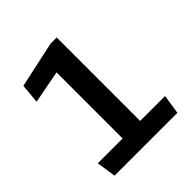

<svg xmlns="http://www.w3.org/2000/svg" viewBox="-196 -871 1011 1011"><g transform="rotate(-45 310.0 -365.0)"><path d="M82.5 0H550.5L567 -108.5H381.5V-730H336L77.5 -674L67.5 -565.5L251 -600.5V-108.5H66Z"/></g></svg>

Font: Monaspace Argon SemiBold
Style: Regular
Weight: 600
Designer: Riley Cran & the Lettermatic Team
Foundry: Lettermatic
Version: Version 1.000 (Monaspace Argon)